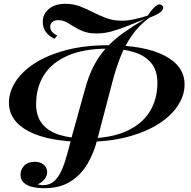

<svg xmlns="http://www.w3.org/2000/svg" viewBox="-20 -802 1003 1010"><path d="M545 -546Q421 -546 337 -509.5Q253 -473 211.5 -407.5Q170 -342 170 -254Q170 -190 202.5 -150Q235 -110 294.5 -92Q354 -74 433 -74Q558 -74 641.5 -110.5Q725 -147 766.5 -213Q808 -279 808 -366Q808 -431 775.5 -470.5Q743 -510 684 -528Q625 -546 545 -546ZM429 -56Q238 -56 132.5 -110.5Q27 -165 27 -263Q27 -318 61.5 -372Q96 -426 162.5 -469Q229 -512 326.5 -538Q424 -564 549 -564Q740 -564 845.5 -509.5Q951 -455 951 -357Q951 -302 916.5 -248Q882 -194 815.5 -151Q749 -108 651.5 -82Q554 -56 429 -56ZM267 -598Q238 -611 221.5 -633.5Q205 -656 205 -686Q205 -729 237.5 -755.5Q270 -782 324 -782Q365 -782 400.5 -768.5Q436 -755 470 -737.5Q504 -720 540.5 -706.5Q577 -693 621 -693Q651 -693 688 -701Q725 -709 757 -720Q778 -752 798 -769Q818 -786 833 -773Q845 -763 832 -746Q819 -729 766 -709Q713 -670 677 -620Q641 -570 616 -508.5Q591 -447 571 -370L491 -65Q474 2 440 60Q406 118 350.5 153Q295 188 212 188Q179 188 151 181.5Q123 175 105.5 159.5Q88 144 88 119Q87 91 107 70Q127 49 163 49Q190 49 208.5 63Q227 77 228 103Q228 124 214.5 140.5Q201 157 178 168Q185 169 192 170.5Q199 172 207 172Q242 172 265.5 150.5Q289 129 305 92Q321 55 334 7Q347 -41 361 -95L425 -325Q445 -402 474 -457Q503 -512 542 -553.5Q581 -595 631 -630.5Q681 -666 744 -703Q698 -685 654.5 -667Q611 -649 570 -637.5Q529 -626 488 -626Q448 -626 420 -636.5Q392 -647 370 -661Q348 -675 328.5 -685.5Q309 -696 287 -696Q267 -696 255.5 -686.5Q244 -677 244 -661Q244 -647 253.5 -635.5Q263 -624 281 -615Z"/></svg>

Font: Playfair Display SemiBold
Style: Italic
Weight: 600
Italic angle: -14°
Designer: Claus Eggers Sørensen
Foundry: Claus Eggers Sørensen
Version: Version 1.203